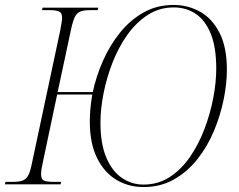

<svg xmlns="http://www.w3.org/2000/svg" viewBox="-41 -745 967 776"><path d="M539 11Q478 11 429 -18.5Q380 -48 351 -107Q322 -166 322 -254Q322 -305 332 -363H190L133 -93Q125 -59 125 -41Q125 -20 137 -15Q149 -10 175 -10H206L204 0H-21L-19 -10H12Q37 -10 51 -15.5Q65 -21 73.5 -37Q82 -53 88 -85L202 -620Q210 -661 210 -673Q210 -693 198 -698.5Q186 -704 160 -704H129L131 -714H356L354 -704H323Q298 -704 284 -698.5Q270 -693 262 -677.5Q254 -662 247 -630L192 -373H334Q348 -438 375.5 -500Q403 -562 444 -613Q485 -664 539 -694.5Q593 -725 661 -725Q718 -725 767 -698Q816 -671 846 -613Q876 -555 876 -463Q876 -407 863 -343Q850 -279 824 -216.5Q798 -154 757.5 -102.5Q717 -51 662.5 -20Q608 11 539 11ZM539 1Q598 1 645 -29.5Q692 -60 727 -111Q762 -162 785.5 -224Q809 -286 821 -349.5Q833 -413 833 -467Q833 -555 810.5 -609.5Q788 -664 749.5 -689.5Q711 -715 661 -715Q603 -715 556 -684.5Q509 -654 473.5 -604Q438 -554 414 -492.5Q390 -431 377.5 -367.5Q365 -304 365 -249Q365 -164 388.5 -108.5Q412 -53 451.5 -26Q491 1 539 1Z"/></svg>

Font: Noto Serif Display SemiCondensed ExtraLight
Style: Italic
Weight: 200
Width: 4
Italic angle: -12°
Designer: Monotype Design Team
Foundry: Monotype Imaging Inc.
Version: Version 2.009